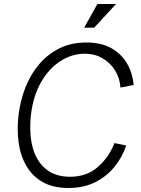

<svg xmlns="http://www.w3.org/2000/svg" viewBox="-20 -925 703 958"><path d="M322 13Q244 13 192 -17Q140 -47 110.5 -99Q81 -151 72.5 -217Q64 -283 73 -355Q82 -425 107 -489Q132 -553 174.5 -603.5Q217 -654 276 -683.5Q335 -713 411 -713Q484 -713 534 -685.5Q584 -658 612.5 -610.5Q641 -563 647 -501L581 -488Q578 -535 554.5 -573Q531 -611 492 -634Q453 -657 404 -657Q339 -657 282 -620.5Q225 -584 186 -517Q147 -450 135 -357Q124 -262 142.5 -191.5Q161 -121 208.5 -82Q256 -43 329 -43Q413 -43 468.5 -92Q524 -141 551 -211L610 -199Q589 -138 549 -90Q509 -42 452 -14.5Q395 13 322 13ZM450 -787H400L466 -905H559Z"/></svg>

Font: Inclusive Sans Light
Style: Italic
Weight: 300
Italic angle: -7°
Designer: Olivia King
Foundry: Olivia King
Version: Version 2.004